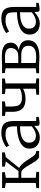

<svg xmlns="http://www.w3.org/2000/svg" viewBox="1103 -1705 612 2858"><g transform="rotate(-90 1409.0 -276.0)"><path d="M38 0V-41L115 -49.5V-495L40 -510V-551H275V-510L191.5 -495V-306.5H291L433.5 -495L358 -510V-551H569V-510L498.5 -495L338.5 -297Q367 -283.5 392.2 -256.5Q417.5 -229.5 440.2 -196.2Q463 -163 483.2 -131.2Q503.5 -99.5 521.2 -77.5Q539 -55.5 554.5 -51L590 -41V0H507Q487.5 0 468.2 -19.2Q449 -38.5 429.2 -68.8Q409.5 -99 390 -132.8Q370.5 -166.5 350.5 -197Q330.5 -227.5 310.2 -246.5Q290 -265.5 269 -265.5H191.5V-49.5L279.5 -41V0Z M790.5 10.5Q747 10.5 709.8 -5.8Q672.5 -22 649.2 -56.2Q626 -90.5 626 -144Q626 -196 654.8 -231.2Q683.5 -266.5 731.5 -287.8Q779.5 -309 838.2 -319Q897 -329 957.5 -329.5V-372.5Q957.5 -421 947.2 -448.8Q937 -476.5 911.8 -488.2Q886.5 -500 840 -500Q782.5 -500 738.5 -480.8Q694.5 -461.5 670 -447.5L648.5 -489.5Q658.5 -498.5 690.5 -516Q722.5 -533.5 767.2 -547.8Q812 -562 859.5 -562Q925 -562 964 -543Q1003 -524 1020 -481.8Q1037 -439.5 1037 -370.5V-43H1098V-7.5Q1087 -4.5 1071.5 -1Q1056 2.5 1038.8 5Q1021.5 7.5 1006.5 7.5Q985 7.5 974.5 0.8Q964 -6 964 -34.5V-71Q952 -60 927 -40.5Q902 -21 867.2 -5.2Q832.5 10.5 790.5 10.5ZM820 -47Q851 -47 889.2 -64.8Q927.5 -82.5 957.5 -108.5V-284.5Q876.5 -284 822.5 -267.5Q768.5 -251 741.2 -221.8Q714 -192.5 714 -154Q714 -115 728 -91.2Q742 -67.5 766 -57.2Q790 -47 820 -47Z M1428 0V-41L1517.5 -49.5V-238.5Q1503 -230 1481.2 -221.8Q1459.5 -213.5 1430.8 -207.8Q1402 -202 1365.5 -202Q1295.5 -202 1253.5 -225Q1211.5 -248 1192.5 -291.8Q1173.5 -335.5 1173.5 -398.5V-498.5L1112 -510V-551H1328.5V-510L1252.5 -498.5V-413Q1252.5 -359 1263.5 -324.2Q1274.5 -289.5 1303 -272.5Q1331.5 -255.5 1384 -255.5Q1426 -255.5 1461.8 -264.8Q1497.5 -274 1517.5 -284.5V-498.5L1437.5 -510V-551H1669.5V-510L1596.5 -498.5V-49.5L1671.5 -41V0Z M1993.5 4Q1972 4 1942.2 3Q1912.5 2 1885.8 1Q1859 0 1844.5 0H1747V-41L1822 -49.5V-498.5L1750 -510V-551H1854.5Q1871 -551 1895 -552Q1919 -553 1946 -554Q1973 -555 1998 -555Q2072.5 -555 2117.5 -538.5Q2162.5 -522 2182.8 -492.2Q2203 -462.5 2203 -423.5Q2203 -372 2172 -342.2Q2141 -312.5 2090 -301Q2138 -297 2171.2 -279.5Q2204.5 -262 2221.8 -232.8Q2239 -203.5 2239 -163Q2239 -115 2214.8 -77.2Q2190.5 -39.5 2136.5 -17.8Q2082.5 4 1993.5 4ZM1990 -43.5Q2079.5 -43.5 2118 -73.2Q2156.5 -103 2156.5 -156.5Q2156.5 -217 2117.2 -241.2Q2078 -265.5 2016 -265.5H1900V-51.5Q1908.5 -49.5 1922.8 -47.8Q1937 -46 1954.5 -44.8Q1972 -43.5 1990 -43.5ZM1900 -310H1999.5Q2044 -310 2071 -325.5Q2098 -341 2110.8 -366Q2123.5 -391 2123.5 -419Q2123.5 -444.5 2111.8 -464.5Q2100 -484.5 2071.8 -496Q2043.5 -507.5 1993 -507.5Q1969.5 -507.5 1945.5 -507Q1921.5 -506.5 1900 -505Z M2488 10.5Q2444.5 10.5 2407.2 -5.8Q2370 -22 2346.8 -56.2Q2323.5 -90.5 2323.5 -144Q2323.5 -196 2352.2 -231.2Q2381 -266.5 2429 -287.8Q2477 -309 2535.8 -319Q2594.5 -329 2655 -329.5V-372.5Q2655 -421 2644.8 -448.8Q2634.5 -476.5 2609.2 -488.2Q2584 -500 2537.5 -500Q2480 -500 2436 -480.8Q2392 -461.5 2367.5 -447.5L2346 -489.5Q2356 -498.5 2388 -516Q2420 -533.5 2464.8 -547.8Q2509.5 -562 2557 -562Q2622.5 -562 2661.5 -543Q2700.5 -524 2717.5 -481.8Q2734.5 -439.5 2734.5 -370.5V-43H2795.5V-7.5Q2784.5 -4.5 2769 -1Q2753.5 2.5 2736.2 5Q2719 7.5 2704 7.5Q2682.5 7.5 2672 0.8Q2661.5 -6 2661.5 -34.5V-71Q2649.5 -60 2624.5 -40.5Q2599.5 -21 2564.8 -5.2Q2530 10.5 2488 10.5ZM2517.5 -47Q2548.5 -47 2586.8 -64.8Q2625 -82.5 2655 -108.5V-284.5Q2574 -284 2520 -267.5Q2466 -251 2438.8 -221.8Q2411.5 -192.5 2411.5 -154Q2411.5 -115 2425.5 -91.2Q2439.5 -67.5 2463.5 -57.2Q2487.5 -47 2517.5 -47Z"/></g></svg>

Font: Merriweather 28pt Light
Style: Regular
Weight: 300
Version: Version 2.100